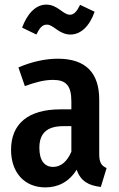

<svg xmlns="http://www.w3.org/2000/svg" viewBox="-20 -799 515 834"><path d="M184 -692C213 -692 236 -649 286 -649C331 -649 369 -685 391 -748L328 -778C314 -750 302 -735 284 -735C253 -735 231 -779 181 -779C133 -779 97 -736 76 -679L138 -649C152 -677 163 -692 184 -692ZM411 -130V-366C411 -481 354 -544 231 -544C178 -544 117 -531 60 -506L88 -425C134 -442 173 -452 210 -452C266 -452 290 -428 290 -359V-324H243C103 -324 28 -262 28 -148C28 -51 85 15 177 15C230 15 279 -7 313 -62C330 -12 365 7 418 13L443 -69C421 -79 411 -92 411 -130ZM211 -74C173 -74 151 -102 151 -157C151 -220 184 -251 255 -251H290V-140C272 -98 245 -74 211 -74Z"/></svg>

Font: Fira Sans Condensed Medium
Style: Regular
Weight: 500
Width: 3
Designer: Carrois Corporate & Edenspiekermann AG
Foundry: Carrois Corporate GbR & Edenspiekermann AG
Version: Version 4.202;PS 004.202;hotconv 1.0.88;makeotf.lib2.5.64775